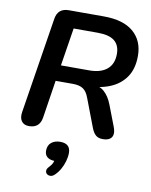

<svg xmlns="http://www.w3.org/2000/svg" viewBox="-103 -780 892 1131"><g transform="rotate(10 343.0 -215.0)"><path d="M102 8Q72 8 57.5 -12Q43 -32 49 -68L140 -641Q145 -673 164 -689Q183 -705 215 -705H425Q542 -705 602.5 -653Q663 -601 663 -510Q663 -433 628.5 -383Q594 -333 533.5 -308.5Q473 -284 396 -285V-300H422Q469 -300 499 -273.5Q529 -247 547 -200L595 -75Q605 -49 602.5 -30.5Q600 -12 585 -2Q570 8 543 8Q517 8 501.5 -5.5Q486 -19 475 -48L411 -216Q398 -252 376 -267Q354 -282 314 -282H211L176 -56Q171 -24 152.5 -8Q134 8 102 8ZM226 -377H396Q464 -377 501.5 -408.5Q539 -440 539 -500Q539 -552 507 -578Q475 -604 406 -604H262ZM303 262Q291 274 278 274.5Q265 275 256.5 268Q248 261 248 249Q248 237 261 224Q275 210 281.5 194.5Q288 179 290 163L291 184Q260 184 243.5 171Q227 158 227 133Q227 101 247.5 84Q268 67 301 67Q331 67 346.5 81Q362 95 362 123Q362 147 354.5 173Q347 199 334 222Q321 245 303 262Z"/></g></svg>

Font: Nunito ExtraLight
Style: Italic
Weight: 200
Italic angle: -9°
Designer: Vernon Adams
Foundry: Vernon Adams
Version: Version 3.602